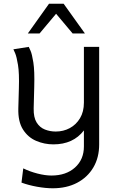

<svg xmlns="http://www.w3.org/2000/svg" viewBox="-20 -765 633 1032"><path d="M263.5 247Q225.5 247 179.5 238.8Q133.5 230.5 95.5 216.5L105 140Q139.5 157 181.2 167.8Q223 178.5 256.5 178.5Q335 178.5 383 135.5Q431 92.5 431 22V-64Q373.5 11 267 11Q218.5 11 174.5 -7.8Q130.5 -26.5 103.5 -69Q76.5 -111.5 78.5 -182.5L81.5 -291Q84 -371 76.8 -415.5Q69.5 -460 61.5 -478.8Q53.5 -497.5 52 -500L134.5 -513Q135.5 -510.5 143.8 -493Q152 -475.5 159.2 -429.8Q166.5 -384 164 -297.5L161 -182.5Q160 -133.5 177 -106.5Q194 -79.5 221.5 -68.8Q249 -58 279.5 -58Q321 -58 355.2 -76.5Q389.5 -95 410.2 -129.8Q431 -164.5 431 -213.5V-513H513V11.5Q513 82 481.8 135Q450.5 188 394.5 217.5Q338.5 247 263.5 247ZM129.5 -585 243.5 -745H322L436.5 -585H370.5L281.5 -691L192.5 -585Z"/></svg>

Font: Mooli
Style: Regular
Weight: 400
Designer: Vernon Adams
Foundry: Vernon Adams
Version: Version 1.000; ttfautohint (v1.8.4.7-5d5b);gftools[0.9.33]